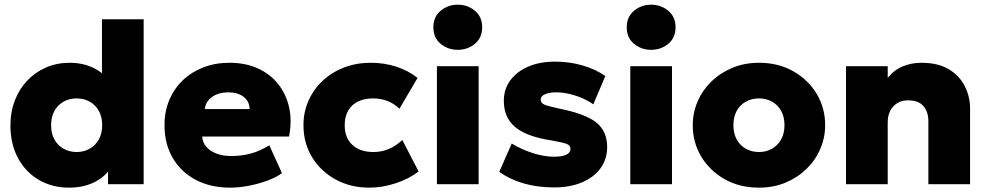

<svg xmlns="http://www.w3.org/2000/svg" viewBox="-20 -804 4314 838"><path d="M281 15Q208 15 150.2 -18.5Q92.5 -52 59 -113.2Q25.5 -174.5 25.5 -257.5Q25.5 -315.5 44.5 -365Q63.5 -414.5 98.2 -451.5Q133 -488.5 180.2 -509.2Q227.5 -530 284.5 -530Q340 -530 386 -508.5Q432 -487 467.5 -441.5L425 -400V-720H607V0H451.5V-136.5L476 -95.5Q456 -46 404.2 -15.5Q352.5 15 281 15ZM314.5 -140.5Q346 -140.5 371.2 -154.8Q396.5 -169 411.2 -195.2Q426 -221.5 426 -257.5Q426 -293.5 411.5 -319.8Q397 -346 371.8 -360.2Q346.5 -374.5 314.5 -374.5Q282.5 -374.5 257.2 -360.2Q232 -346 217.5 -319.8Q203 -293.5 203 -257.5Q203 -221.5 217.5 -195.2Q232 -169 257.5 -154.8Q283 -140.5 314.5 -140.5Z M984.5 15Q898.5 15 834 -19.2Q769.5 -53.5 733.8 -114.8Q698 -176 698 -258Q698 -318 719 -367.8Q740 -417.5 778 -453.8Q816 -490 867.8 -510Q919.5 -530 981.5 -530Q1051 -530 1104.8 -505.8Q1158.5 -481.5 1193.5 -437.8Q1228.5 -394 1241.8 -335.5Q1255 -277 1241.5 -208H862.5Q864 -182.5 880.2 -163.5Q896.5 -144.5 924.5 -133.8Q952.5 -123 989 -123Q1035.5 -123 1076 -134.2Q1116.5 -145.5 1155.5 -170L1210.5 -48.5Q1187 -30.5 1148.8 -16.2Q1110.5 -2 1067 6.5Q1023.5 15 984.5 15ZM874 -328H1069.5Q1069 -361 1043.8 -381Q1018.5 -401 976.5 -401Q934 -401 905.8 -381Q877.5 -361 874 -328Z M1591.5 15Q1509.5 15 1444.5 -20.8Q1379.5 -56.5 1342 -118Q1304.5 -179.5 1304.5 -257.5Q1304.5 -315.5 1326.8 -365.2Q1349 -415 1388.8 -452Q1428.5 -489 1482 -509.5Q1535.5 -530 1597.5 -530Q1657.5 -530 1709.2 -513.2Q1761 -496.5 1802.5 -464L1723.5 -329.5Q1698.5 -353 1669.8 -363.8Q1641 -374.5 1609.5 -374.5Q1570 -374.5 1542.2 -360.8Q1514.5 -347 1499.5 -321Q1484.5 -295 1484.5 -257.5Q1484.5 -202.5 1518 -171.5Q1551.5 -140.5 1610 -140.5Q1645 -140.5 1676.8 -153.8Q1708.5 -167 1736 -193L1807 -55.5Q1763.5 -22.5 1706 -3.8Q1648.5 15 1591.5 15Z M1887 0V-515H2069V0ZM1978 -586.5Q1935 -586.5 1903.2 -612.8Q1871.5 -639 1871.5 -685Q1871.5 -730.5 1903.2 -757Q1935 -783.5 1978 -783.5Q2021 -783.5 2052.8 -757Q2084.5 -730.5 2084.5 -685Q2084.5 -639 2052.8 -612.8Q2021 -586.5 1978 -586.5Z M2399 14Q2325 14 2264.5 -3.8Q2204 -21.5 2159 -54L2213.5 -177.5Q2257.5 -151 2306.2 -135.5Q2355 -120 2397.5 -120Q2433 -120 2451.5 -128.8Q2470 -137.5 2470 -154.5Q2470 -169.5 2453 -176Q2436 -182.5 2384.5 -191.5Q2278 -208 2228.5 -249.5Q2179 -291 2179 -364Q2179 -415.5 2207.8 -454Q2236.5 -492.5 2286.8 -513.8Q2337 -535 2402.5 -535Q2466.5 -535 2524 -518Q2581.5 -501 2622 -472L2569.5 -348.5Q2548 -364 2520.8 -375.8Q2493.5 -387.5 2464.2 -394.2Q2435 -401 2408.5 -401Q2377.5 -401 2358.8 -392.8Q2340 -384.5 2340 -369.5Q2340 -354.5 2355.8 -347.5Q2371.5 -340.5 2423 -329.5Q2536 -307 2583 -269Q2630 -231 2630 -162Q2630 -109 2600.8 -69.2Q2571.5 -29.5 2519.5 -7.8Q2467.5 14 2399 14Z M2731 0V-515H2913V0ZM2822 -586.5Q2779 -586.5 2747.2 -612.8Q2715.5 -639 2715.5 -685Q2715.5 -730.5 2747.2 -757Q2779 -783.5 2822 -783.5Q2865 -783.5 2896.8 -757Q2928.5 -730.5 2928.5 -685Q2928.5 -639 2896.8 -612.8Q2865 -586.5 2822 -586.5Z M3292.5 15Q3207.5 15 3142.2 -22.2Q3077 -59.5 3040.2 -121.2Q3003.5 -183 3003.5 -257.5Q3003.5 -311.5 3024.5 -360.5Q3045.5 -409.5 3084.2 -447.5Q3123 -485.5 3176 -507.8Q3229 -530 3292.5 -530Q3377.5 -530 3442.8 -492.8Q3508 -455.5 3544.8 -393.8Q3581.5 -332 3581.5 -257.5Q3581.5 -204 3560.5 -154.8Q3539.5 -105.5 3500.8 -67.5Q3462 -29.5 3409.2 -7.2Q3356.5 15 3292.5 15ZM3292.5 -140.5Q3324 -140.5 3349.2 -154.8Q3374.5 -169 3389.2 -195.2Q3404 -221.5 3404 -257.5Q3404 -293.5 3389.5 -319.8Q3375 -346 3349.8 -360.2Q3324.5 -374.5 3292.5 -374.5Q3260.5 -374.5 3235 -360.2Q3209.5 -346 3195.2 -319.8Q3181 -293.5 3181 -257.5Q3181 -221.5 3195.5 -195.2Q3210 -169 3235.5 -154.8Q3261 -140.5 3292.5 -140.5Z M3672.5 0V-515H3854.5V-464Q3882 -498.5 3920 -514.2Q3958 -530 4001 -530Q4074.5 -530 4121.5 -501.5Q4168.5 -473 4191.2 -427.2Q4214 -381.5 4214 -330V0H4032V-273Q4032 -316.5 4010.2 -341.2Q3988.5 -366 3944.5 -366Q3916.5 -366 3896.2 -353.8Q3876 -341.5 3865.2 -320Q3854.5 -298.5 3854.5 -270V0Z"/></svg>

Font: Geologica ExtraBold
Style: Regular
Weight: 800
Designer: Sindre Bremnes, Frode Helland
Foundry: Monokrom Skriftforlag AS
Version: Version 1.010;gftools[0.9.28]